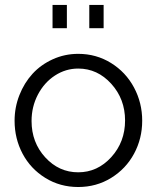

<svg xmlns="http://www.w3.org/2000/svg" viewBox="-20 -748 635 778"><path d="M192.9 -633.8V-728H251V-633.8ZM341.8 -633.8V-728H399.9V-633.8ZM39.1 -258.8Q39.1 -313 58.6 -362.5Q78.1 -412.1 111.8 -449Q145.5 -485.8 193.8 -507.8Q242.2 -529.8 296.9 -529.8Q370.1 -529.8 429.9 -492.7Q489.7 -455.6 522.9 -393.6Q556.2 -331.5 556.2 -258.8Q556.2 -186.5 523.2 -125.2Q490.2 -64 430.4 -27.1Q370.6 9.8 296.9 9.8Q223.1 9.8 163.6 -27.1Q104 -64 71.5 -125.2Q39.1 -186.5 39.1 -258.8ZM296.9 -470.2Q246.1 -470.2 202.6 -441.9Q159.2 -413.6 133.5 -364.5Q107.9 -315.4 107.9 -257.8Q107.9 -170.9 163.3 -110.4Q218.8 -49.8 296.9 -49.8Q375 -49.8 430.9 -111.3Q486.8 -172.9 486.8 -259.8Q486.8 -346.7 430.9 -408.4Q375 -470.2 296.9 -470.2Z"/></svg>

Font: Rawline
Style: Regular
Weight: 400
Designer: Matt McInerney, Pablo Impallari, Rodrigo Fuenzalida
Foundry: Matt McInerney, Pablo Impallari, Rodrigo Fuenzalida
Version: Version 4.020;PS 004.020;hotconv 1.0.88;makeotf.lib2.5.64775